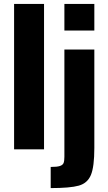

<svg xmlns="http://www.w3.org/2000/svg" viewBox="-20 -763 554 981"><path d="M52 0V-743H205V0ZM309 -607V-743H462V-607ZM309 38V-510H462V-7Q462 89 444.5 131Q427 173 382.5 185.5Q338 198 239 198V90Q272 90 286.5 85Q301 80 305 69.5Q309 59 309 38Z"/></svg>

Font: Saira Semi Condensed
Style: Bold
Weight: 700
Width: 4
Designer: Hector Gatti with collaboration of the Omnibus-Type team
Foundry: Omnibus-Type
Version: Version 1.001; ttfautohint (v1.8)